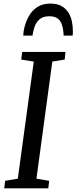

<svg xmlns="http://www.w3.org/2000/svg" viewBox="-20 -1026 417 1046"><path d="M3 0 8 -41 77 -52.5 164 -690.5 95.5 -701.5 101 -743H336.5L332.5 -701.5L265 -690.5L178.5 -52.5L248 -41L243 0ZM254.5 -1006.5Q291 -1006.5 314.8 -993.2Q338.5 -980 352.2 -958.2Q366 -936.5 371.5 -910Q377 -883.5 377 -857Q377 -850.5 376.8 -844Q376.5 -837.5 375.5 -832H326.5Q326.5 -837.5 326.2 -843Q326 -848.5 325 -854.5Q323 -875.5 316.2 -894.5Q309.5 -913.5 293.8 -925.5Q278 -937.5 248.5 -937.5Q214.5 -937.5 195.5 -920.8Q176.5 -904 168.2 -879.8Q160 -855.5 157 -832H107Q107 -842 108.2 -851.5Q109.5 -861 111.5 -870.5Q120 -908 137.8 -939Q155.5 -970 184.2 -988.2Q213 -1006.5 254.5 -1006.5Z"/></svg>

Font: Merriweather 24pt SemiCondensed
Style: Italic
Weight: 400
Width: 4
Italic angle: -7.8°
Designer: Eben Sorkin
Foundry: Eben Sorkin
Version: Version 2.101